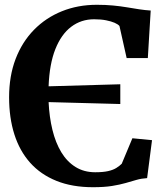

<svg xmlns="http://www.w3.org/2000/svg" viewBox="-20 -771 700 802"><path d="M368.5 11Q281.5 11 215.8 -15.5Q150 -42 106 -91.2Q62 -140.5 40 -209.8Q18 -279 18 -364.5Q18 -453.5 45.2 -524.8Q72.5 -596 122 -646.5Q171.5 -697 238.5 -724Q305.5 -751 384.5 -751Q421.5 -751 452.5 -748Q483.5 -745 510.2 -740.5Q537 -736 561.5 -732.2Q586 -728.5 609.5 -727L597.5 -528.5H509L479 -662.5Q473 -669.5 458.8 -675.8Q444.5 -682 423.2 -686.2Q402 -690.5 373 -690.5Q319 -690.5 277.5 -659.2Q236 -628 211.2 -565.8Q186.5 -503.5 183 -410.5L482.5 -419V-336.5L183 -344.5Q186 -282 199 -228.5Q212 -175 236 -135.2Q260 -95.5 295.5 -73.5Q331 -51.5 377.5 -51.5Q410 -51.5 431.2 -56.2Q452.5 -61 466 -69.5Q479.5 -78 488.5 -87L533 -193.5L615 -185.5L594.5 -27Q570.5 -25.5 549.8 -19.5Q529 -13.5 504.8 -6.5Q480.5 0.5 447.8 5.8Q415 11 368.5 11Z"/></svg>

Font: Merriweather 28pt
Style: Bold
Weight: 700
Version: Version 2.100